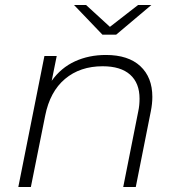

<svg xmlns="http://www.w3.org/2000/svg" viewBox="-20 -745 713 765"><path d="M587 -359Q587 -332 581 -302L521 0H471L531 -302Q536 -325 536 -352Q536 -414 498.5 -447.5Q461 -481 389 -481Q299 -481 239 -430.5Q179 -380 160 -284L103 0H53L157 -522H206L186 -423Q223 -475 278.5 -500.5Q334 -526 402 -526Q491 -526 539 -481.5Q587 -437 587 -359ZM583 -725 443 -607H388L275 -725H323L418 -638L530 -725Z"/></svg>

Font: Montserrat Alternates Light
Style: Italic
Weight: 300
Italic angle: -11.3°
Designer: Julieta Ulanovsky
Foundry: Julieta Ulanovsky
Version: Version 7.200